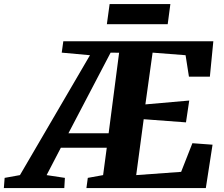

<svg xmlns="http://www.w3.org/2000/svg" viewBox="-120 -952 1132 972"><path d="M-100.5 0 -96.5 -51.5 -19 -65.5 335.5 -672.5 192.5 -685.5 200.5 -743H960L942.5 -564H836.5L819.5 -672.5L652.5 -685.5L616 -423.5L838 -443L821.5 -332.5L607.5 -348.5L569.5 -65.5L797 -82L854 -227L956 -219.5L922 0H317.5L324.5 -51.5L402 -65.5L420.5 -204H188L116 -65.5L208.5 -51.5L205.5 0ZM226.5 -277.5H430L483 -685L440 -685.5ZM435 -931.5H742.5L729 -829.5H421Z"/></svg>

Font: Merriweather Light 18pt Black
Style: Italic
Weight: 900
Italic angle: -7.8°
Version: Version 2.101